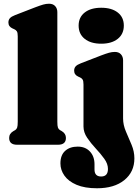

<svg xmlns="http://www.w3.org/2000/svg" viewBox="-20 -775 744 1028"><path d="M287 -710V-123.5Q287 -100.5 290.2 -91.8Q293.5 -83 301 -78.5L310 -73.5Q333 -60 333 -36.5Q333 0 290.5 0H71.5Q29 0 29 -36.5Q29 -60 52.5 -73.5L61.5 -78.5Q68.5 -83 71.8 -91.8Q75 -100.5 75 -123.5V-580.5Q75 -600 70.2 -607.2Q65.5 -614.5 56.5 -618.5L47.5 -622.5Q25 -632.5 25 -654.5Q25 -668.5 33 -677.5Q41 -686.5 60.5 -694L169 -736Q195.5 -746 211.2 -750.5Q227 -755 242.5 -755Q264 -755 275.5 -742.2Q287 -729.5 287 -710ZM522 -541Q466 -541 433.5 -567Q401 -593 401 -638Q401 -682.5 433.5 -708Q466 -733.5 522 -733.5Q578 -733.5 610.5 -708Q643 -682.5 643 -638Q643 -593 610.5 -567Q578 -541 522 -541ZM639 -141Q639 -106 654.2 -70.8Q669.5 -35.5 684.5 0.2Q699.5 36 699.5 73Q699.5 145.5 645.8 189.2Q592 233 499.5 233Q433.5 233 390 214.5Q346.5 196 325 165.5Q303.5 135 303.5 100Q303.5 55.5 328.8 32.8Q354 10 396 10Q437 10 461.5 36.2Q486 62.5 486 104.5V132.5Q486 170 521.5 170Q558 170 558 129.5Q558 102 538.2 74.8Q518.5 47.5 492.5 19.8Q466.5 -8 446.8 -37.2Q427 -66.5 427 -98V-322.5Q427 -342 422.2 -349.2Q417.5 -356.5 408.5 -360.5L399.5 -364.5Q377 -374.5 377 -396.5Q377 -410.5 385 -419.5Q393 -428.5 412.5 -436L521 -478Q547.5 -488 563.5 -492.5Q579.5 -497 595 -497Q616 -497 627.5 -484.2Q639 -471.5 639 -452Z"/></svg>

Font: Fraunces 9pt S050 Black
Style: Regular
Weight: 900
Version: Version 1.000; ttfautohint (v1.8.3)